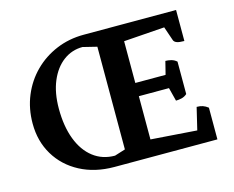

<svg xmlns="http://www.w3.org/2000/svg" viewBox="-92 -774 1106 907"><g transform="rotate(-15 461.5 -320.5)"><path d="M362.9 0Q267.8 0 195.3 -38.3Q122.7 -76.6 82.4 -143.9Q42 -211.1 42 -297.5Q42 -371 68 -433.5Q93.9 -496 140.6 -542.5Q187.2 -589 249.4 -615Q311.7 -641 383.3 -641L362.9 -586.4Q310.6 -586.4 269.1 -555.4Q227.6 -524.4 203.7 -467.7Q179.8 -411 179.8 -333.5Q179.8 -247.4 204 -183.8Q228.2 -120.2 273.2 -85.5Q318.1 -50.9 378.9 -50.9ZM362.9 0Q362.9 -21.9 367.4 -35.1Q371.9 -48.4 378.9 -50.9L449.1 -72.9L431.4 -52.4V-585.8L449 -565.2L362.9 -586.4Q362.9 -603.1 367.2 -615.6Q371.4 -628.1 383.3 -641H835.4V-489.3Q809.9 -489.3 798.2 -494Q786.5 -498.7 783.5 -507.7L756.7 -586L770.7 -577L549.2 -561.2L560.2 -574.2V-349.5L550.2 -357.8H719.2L706.2 -349.5L724.3 -421.7Q737.5 -421.7 752.2 -418Q766.9 -414.4 778.9 -403.6V-245Q766.9 -234.2 752.2 -230.8Q737.5 -227.4 724.3 -227.4L705.2 -302.1L719.2 -293.1H550.2L560.2 -302.5V-71.4L550.2 -82.4L793.2 -64.9L780.7 -47.8L810.8 -173.7Q827.5 -173.7 840.3 -169.4Q853.1 -165.2 865.9 -155V0Z"/></g></svg>

Font: Petrona
Style: Regular
Weight: 400
Designer: Ringo R. Seeber
Foundry: Ringo R. Seeber
Version: Version 2.001; ttfautohint (v1.8.3)